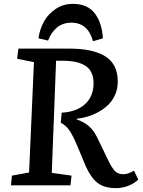

<svg xmlns="http://www.w3.org/2000/svg" viewBox="-20 -949 731 983"><path d="M353 -929.2Q427.7 -929.2 464.8 -881.1Q502 -833 506.8 -752.9L456.1 -737.8Q430.2 -833 345.2 -833Q302.7 -833 272.5 -808.6Q242.2 -784.2 226.1 -741.2L176.8 -752.9Q183.6 -799.3 204.8 -838.1Q226.1 -877 264.9 -903.1Q303.7 -929.2 353 -929.2ZM295.9 -372.1Q373 -376.5 416 -416.3Q459 -456.1 459 -522.9Q459 -557.6 446 -581.3Q433.1 -605 409.4 -616.9Q385.7 -628.9 359.4 -633.5Q333 -638.2 298.8 -638.2H267.1L245.1 -64L346.2 -49.8L340.8 0H36.1L41 -49.8L128.9 -65.9L153.8 -630.9L67.9 -647.9L74.2 -700.2H332Q390.6 -700.2 434.8 -691.7Q479 -683.1 513.2 -664.1Q547.4 -645 565.2 -611.6Q583 -578.1 583 -530.8Q583 -495.1 569.6 -464.4Q556.2 -433.6 534.4 -412.6Q512.7 -391.6 484.6 -376Q456.5 -360.4 428.2 -352.1Q399.9 -343.8 372.1 -340.8V-337.9Q411.1 -324.2 436 -302.2Q460.9 -280.3 478 -244.1L534.2 -127.9Q553.2 -88.9 568.6 -73Q584 -57.1 610.8 -57.1Q636.7 -57.1 666 -75.2L688 -29.8Q667.5 -9.8 637.2 2.2Q606.9 14.2 574.2 14.2Q514.6 14.2 480.2 -12Q445.8 -38.1 418 -100.1L377.9 -196.8Q353 -256.3 335.2 -281.7Q317.4 -307.1 291 -320.8Z"/></svg>

Font: Literata Book SemiBold
Style: Italic
Weight: 600
Italic angle: -3°
Designer: Latin by Veronika Burian and Jose Scaglione. Greek by Irene Vlachou. Cyrillic by Vera Evstafieva
Foundry: TypeTogether
Version: Version 1.003;PS 001.003;hotconv 1.0.88;makeotf.lib2.5.64775